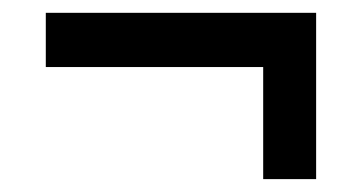

<svg xmlns="http://www.w3.org/2000/svg" viewBox="-20 -399 567 301"><path d="M475.6 -378.9V-118.2H392.6V-293.9H51.8V-378.9Z"/></svg>

Font: Crimson Pro
Style: Bold
Weight: 700
Designer: Jacques Le Bailly
Foundry: Baron von Fonthausen
Version: Version 1.003